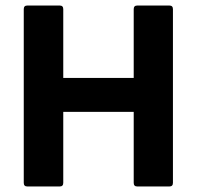

<svg xmlns="http://www.w3.org/2000/svg" viewBox="-20 -675 712 695"><path d="M79 0Q66 0 66 -13V-642Q66 -655 79 -655H196Q209 -655 209 -642V-393H464V-642Q464 -655 477 -655H593Q606 -655 606 -642V-13Q606 0 593 0H477Q464 0 464 -13V-270H209V-13Q209 0 196 0Z"/></svg>

Font: Sofia Sans ExtraBold
Style: Regular
Weight: 800
Designer: Botio Nikoltchev, Ani Petrova
Foundry: lettersoup
Version: Version 4.101; ttfautohint (v1.8.4.7-5d5b)